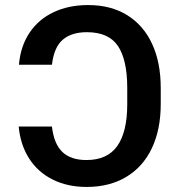

<svg xmlns="http://www.w3.org/2000/svg" viewBox="-20 -737 717 767"><path d="M325.2 -97.7Q409.2 -97.7 448.7 -154.1Q488.3 -210.4 488.3 -320.3V-385.7Q488.3 -498 451.2 -553.2Q414.1 -608.4 327.1 -608.4Q266.1 -608.4 231 -578.6Q195.8 -548.8 187.5 -478.5H55.7Q62 -552.7 98.1 -606.4Q134.3 -660.2 194.6 -688.5Q254.9 -716.8 332 -716.8Q422.9 -716.8 488 -676.5Q553.2 -636.2 587.6 -561.8Q622.1 -487.3 622.1 -385.7V-321.3Q622.1 -219.7 586.7 -145Q551.3 -70.3 484.4 -30.3Q417.5 9.8 326.2 9.8Q249.5 9.8 190.4 -19.8Q131.3 -49.3 96.4 -103.8Q61.5 -158.2 54.7 -231.4H187.5Q195.3 -162.6 229 -130.1Q262.7 -97.7 325.2 -97.7Z"/></svg>

Font: Pretendard GOV SemiBold
Style: Regular
Weight: 600
Designer: Base glyphs from Inter by Rasmus Andersson; Hangeul glyphs from Noto Sans CJK(Source Han Sans) by Jang Soo-young and Kan
Foundry: Kil Hyung-jin
Version: Version 1.309